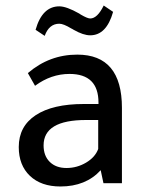

<svg xmlns="http://www.w3.org/2000/svg" viewBox="-20 -664 535 696"><path d="M422 0H355L345 -47Q291 12 199 12Q129 12 88.5 -26.5Q48 -65 48 -131Q48 -206 109.5 -246.5Q171 -287 284 -287H337V-292Q337 -396 232 -396Q165 -396 107 -353L81 -399Q159 -466 260 -466Q422 -466 422 -273ZM336 -229H292Q138 -229 138 -137Q138 -99 160.5 -77Q183 -55 221 -55Q259 -55 292 -74.5Q325 -94 336 -124ZM390 -621Q366 -536 307 -536Q282 -536 247 -556Q245 -557 242 -559Q240 -560 238 -561Q210 -578 195 -578Q158 -578 142 -534L109 -556Q133 -641 195 -641Q221 -641 267 -615Q269 -614 273 -611Q297 -597 307 -597Q333 -597 356 -644Z"/></svg>

Font: TajawalTap Med
Style: Regular
Weight: 500
Designer: Boutros Fonts
Foundry: Created by Boutros International 2017
Version: Version 2.700